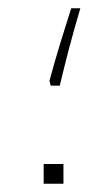

<svg xmlns="http://www.w3.org/2000/svg" viewBox="-20 -446 260 466"><path d="M100 -250 103 -238H125C143 -312 151 -344 175 -426H153C132 -360 118 -316 100 -250ZM86 -48V0H134V-48Z"/></svg>

Font: Noto Sans Syriac Eastern Thin
Style: Regular
Weight: 100
Designer: Patrick Giasson and the Monotype Design Team
Foundry: Monotype Imaging Inc.
Version: Version 3.001